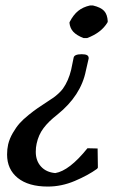

<svg xmlns="http://www.w3.org/2000/svg" viewBox="-20 -457 445 702"><path d="M110.8 98.1Q110.8 130.9 129.9 151.9Q148.9 172.9 182.1 175.8Q233.4 167.5 299.8 85L336.9 85.9L337.9 155.8L335 160.2Q301.8 184.1 253.4 204.6Q205.1 225.1 154.8 225.1Q84 225.1 44.9 193.6Q5.9 162.1 5.9 107.9Q5.9 88.4 9.8 70.8Q15.1 49.3 26.9 29.1Q38.6 8.8 51.5 -5.9Q64.5 -20.5 84.5 -36.6Q104.5 -52.7 118.2 -62Q131.8 -71.3 152.8 -85Q168.9 -95.7 175.8 -100.3Q182.6 -105 192.9 -114.3Q203.1 -123.5 210 -132.8Q230.5 -161.6 240.2 -202.1L249 -245.1Q250.5 -258.8 278.8 -258.8Q292.5 -258.8 298.6 -255.1Q304.7 -251.5 304.2 -243.2L293.9 -198.2Q275.9 -107.4 189.9 -38.1Q157.7 -13.2 139.2 11.5Q120.6 36.1 113.8 68.8Q110.8 82 110.8 98.1ZM374 -378.9 373 -375Q350.6 -337.4 298.8 -317.9H285.2Q260.3 -327.6 248 -340.8Q235.8 -354 233.9 -374L234.9 -377Q248.5 -403.3 265.9 -417.2Q283.2 -431.2 309.1 -437H319.8Q348.6 -430.2 360.6 -417.2Q372.6 -404.3 374 -378.9ZM169.9 176.8Q170.9 176.8 171.9 175.8Z"/></svg>

Font: Linear Smooth
Style: Bold Italic
Weight: 700
Designer: Philipp H. Poll, Flanker
Foundry: Philipp H. Poll, reworked by Flanker
Version: Version 1.061 | FøM Fix